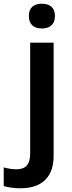

<svg xmlns="http://www.w3.org/2000/svg" viewBox="-81 -771 388 1031"><path d="M74 -685C74 -636 105 -618 144 -618C182 -618 214 -636 214 -685C214 -734 182 -751 144 -751C105 -751 74 -734 74 -685ZM29 240C156 240 207 167 207 67V-542H81V54C81 120 49 138 8 138C-19 138 -38 134 -61 128V228C-39 235 -5 240 29 240Z"/></svg>

Font: Noto Sans Tai Tham SemiBold
Style: Regular
Weight: 600
Designer: Monotype Design Team 2013. Revised by David WIlliams 2020
Foundry: Monotype Imaging Inc.
Version: Version 2.002